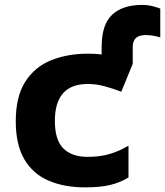

<svg xmlns="http://www.w3.org/2000/svg" viewBox="-20 -767 685 796"><path d="M333 9.8Q246.1 9.8 181.4 -18.1Q116.7 -45.9 81.1 -106.2Q45.4 -166.5 45.4 -264.6Q45.4 -366.7 84.7 -428.2Q124 -489.7 191.7 -517.1Q259.3 -544.4 344.7 -544.4Q358.9 -544.4 373.5 -543.7Q388.2 -543 401.4 -541V-572.8Q401.4 -665.5 445.1 -706.1Q488.8 -746.6 568.4 -746.6Q592.8 -746.6 613.3 -741.2Q633.8 -735.8 644.5 -731.4V-611.8Q635.7 -614.7 619.1 -618.2Q602.5 -621.6 583.5 -621.6Q530.3 -621.6 530.3 -572.8V-502.4L482.9 -386.7Q449.2 -399.9 413.6 -409.4Q377.9 -418.9 344.2 -418.9Q207.5 -418.9 207.5 -265.6Q207.5 -186.5 242.7 -151.6Q277.8 -116.7 342.8 -116.7Q396.5 -116.7 436.8 -129.2Q477.1 -141.6 512.7 -163.1V-31.2Q476.1 -9.3 435.5 0.2Q395 9.8 333 9.8Z"/></svg>

Font: Lunasima
Style: Bold
Weight: 700
Designer: The DocRepair Project, Monotype Design Team
Foundry: Google
Version: Version 2.009